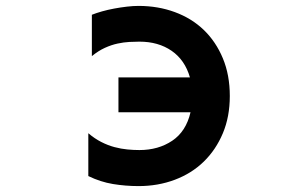

<svg xmlns="http://www.w3.org/2000/svg" viewBox="-20 -557 1040 650"><path d="M449 73Q405 73 362.5 66Q320 59 279 39V-106Q300 -88 322.5 -76.5Q345 -65 367.5 -59Q390 -53 411.5 -51Q433 -49 452 -49Q516 -49 563 -80.5Q610 -112 625 -177H381V-295H623Q606 -354 561 -385Q516 -416 452 -416Q437 -416 418 -415Q399 -414 378 -409.5Q357 -405 335 -395Q313 -385 291 -367V-507Q306 -513 325.5 -518.5Q345 -524 366.5 -528Q388 -532 409.5 -534.5Q431 -537 449 -537Q515 -537 572 -516Q629 -495 670 -455.5Q711 -416 734.5 -359.5Q758 -303 758 -232Q758 -162 734.5 -106Q711 -50 670 -10Q629 30 572 51.5Q515 73 449 73Z"/></svg>

Font: LINE Seed JP_TTF Bold
Style: Regular
Weight: 700
Designer: LINE & Fontrix & Fontworks
Version: Version 1.009